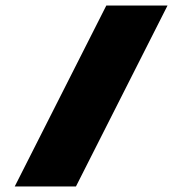

<svg xmlns="http://www.w3.org/2000/svg" viewBox="-20 -670 622 690"><path d="M362 -650H582L253 0H33Z"/></svg>

Font: Overused Grotesk Black
Style: Italic
Weight: 900
Italic angle: -10°
Version: Version 0.003